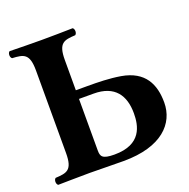

<svg xmlns="http://www.w3.org/2000/svg" viewBox="-118 -760 863 876"><g transform="rotate(-20 314.0 -322.5)"><path d="M242 -523C242 -606 270 -610 325 -613C335 -619 335 -641 325 -647C285 -646 213 -645 173 -645C133 -645 59 -646 19 -647C9 -641 9 -619 19 -613C74 -610 102 -606 102 -523V-122C102 -39 74 -35 19 -32C9 -26 9 -4 19 2C19 2 133 0 173 0C213 0 277 2 337 2C522 2 602 -84 602 -186C602 -274 569 -347 458 -366C404 -375 350 -376 298 -376H242ZM242 -334H313C416 -334 455 -273 455 -187C455 -127 440 -40 308 -40C248 -40 242 -55 242 -84Z"/></g></svg>

Font: Libertinus Serif
Style: Bold
Weight: 700
Designer: Philipp H. Poll, Khaled Hosny
Foundry: Caleb Maclennan
Version: Version 7.050;RELEASE